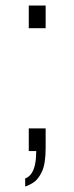

<svg xmlns="http://www.w3.org/2000/svg" viewBox="-20 -546 269 694"><path d="M71 128V99Q85 94 94 80.5Q103 67 107 46.5Q111 26 111 0H84V-82H145V-11Q145 46 131.5 74.5Q118 103 100.5 114Q83 125 71 128ZM84 -444V-526H145V-444Z"/></svg>

Font: Archivo Condensed Thin
Style: Regular
Weight: 250
Width: 3
Designer: Hector Gatti
Foundry: Omnibus-Type
Version: Version 2.001